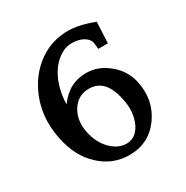

<svg xmlns="http://www.w3.org/2000/svg" viewBox="-165 -850 972 1001"><g transform="rotate(-30 321.5 -349.0)"><path d="M524.9 -549.3H466.8Q465.8 -566.9 464.4 -576.4Q462.9 -585.9 462.4 -589.8Q460 -601.6 451.2 -611.6Q442.4 -621.6 429.2 -628.9Q416 -636.2 399.2 -640.4Q382.3 -644.5 362.8 -644.5Q321.8 -644.5 285.9 -619.6Q250 -594.7 224.1 -552.2Q202.1 -514.2 191.2 -471.4Q180.2 -428.7 179.2 -381.3Q213.4 -428.2 254.9 -450.2Q296.4 -472.2 348.1 -472.2Q421.9 -472.2 482.4 -420.9Q542.5 -372.1 559.1 -296.4Q585.4 -175.8 517.1 -81.1Q449.2 11.7 333 11.7Q282.7 11.7 239 -5.6Q195.3 -22.9 157.7 -58.1Q120.1 -92.8 95.9 -138.9Q71.8 -185.1 59.1 -242.7Q39.6 -335 54.2 -416Q68.8 -497.1 115.7 -567.9Q163.1 -636.2 229.7 -673.1Q296.4 -710 377.4 -710Q408.2 -710 447.3 -701.4Q486.3 -692.9 530.8 -675.8ZM348.6 -47.4Q377 -47.4 398.4 -62.3Q419.9 -77.1 435.5 -108.4Q450.2 -140.1 453.6 -178Q457 -215.8 446.8 -258.8Q419.4 -394 320.8 -394Q254.4 -394 218.3 -337.9Q182.1 -281.7 198.2 -203.1Q205.6 -168 220 -139.9Q234.4 -111.8 256.3 -89.8Q276.9 -69.3 300.3 -58.3Q323.7 -47.4 348.6 -47.4Z"/></g></svg>

Font: IranNastaliq
Style: Regular
Weight: 400
Designer: Hossein Zahedi
Version: Version 1.5